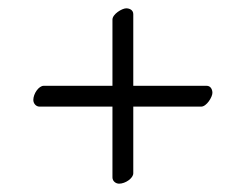

<svg xmlns="http://www.w3.org/2000/svg" viewBox="-20 -482 590 461"><path d="M250 -435V-276H85C73 -276 60 -257 60 -242C60 -234 66 -226 75 -226H250V-56C250 -47 258 -41 266 -41C281 -41 300 -54 300 -66V-226H463C476 -226 490 -249 490 -259C490 -267 486 -276 476 -276H300V-448C300 -458 291 -462 283 -462C273 -462 250 -448 250 -435Z"/></svg>

Font: Libertinus Serif
Style: Regular
Weight: 400
Designer: Philipp H. Poll
Foundry: Khaled Hosny
Version: Version 6.2